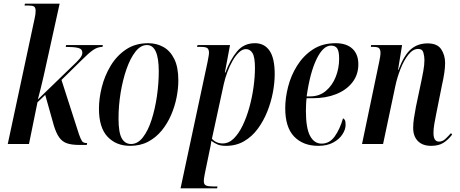

<svg xmlns="http://www.w3.org/2000/svg" viewBox="-20 -780 2490 1040"><path d="M408 5Q369 5 343.5 -3.5Q318 -12 301.5 -34.5Q285 -57 272 -99L225 -266L183 -226L137 0H22L168 -682Q173 -703 173 -721Q173 -739 164.5 -744.5Q156 -750 136 -750H113L115 -760H303L243 -488Q231 -433 216.5 -368.5Q202 -304 185 -241L372 -422Q395 -443 410.5 -461Q426 -479 426 -494Q426 -515 403 -520.5Q380 -526 336 -526L338 -536H537L535 -526Q510 -526 486.5 -510.5Q463 -495 425 -457L313 -347L408 -52Q418 -24 425 -14.5Q432 -5 452 -5L450 5Z M685 10Q609 10 562.5 -39.5Q516 -89 516 -191Q516 -247 531.5 -308.5Q547 -370 579.5 -424Q612 -478 662.5 -512Q713 -546 783 -546Q828 -546 865 -525.5Q902 -505 924 -460.5Q946 -416 946 -344Q946 -301 936.5 -252.5Q927 -204 907 -157.5Q887 -111 856 -73Q825 -35 782.5 -12.5Q740 10 685 10ZM690 0Q726 0 754 -36Q782 -72 801 -131Q820 -190 830 -259Q840 -328 840 -393Q840 -536 776 -536Q742 -536 714 -500.5Q686 -465 665.5 -406.5Q645 -348 633.5 -278Q622 -208 622 -138Q622 -62 639.5 -31Q657 0 690 0Z M1104 -443Q1107 -460 1109.5 -473Q1112 -486 1112 -494Q1112 -512 1103.5 -519Q1095 -526 1068 -526H1047L1050 -536H1226L1198 -387H1201Q1227 -457 1264 -501.5Q1301 -546 1361 -546Q1412 -546 1440 -505.5Q1468 -465 1468 -378Q1468 -332 1458 -279Q1448 -226 1427.5 -175Q1407 -124 1376 -82Q1345 -40 1302 -15Q1259 10 1204 10Q1177 10 1159.5 3Q1142 -4 1125 -17Q1123 -1 1120.5 11Q1118 23 1115 37L1089 163Q1086 178 1085 186.5Q1084 195 1084 201Q1084 219 1095.5 224.5Q1107 230 1135 230H1158L1156 240H958ZM1186 -3Q1219 -3 1246 -29.5Q1273 -56 1294.5 -100.5Q1316 -145 1331 -199.5Q1346 -254 1353.5 -309.5Q1361 -365 1361 -412Q1361 -470 1348 -492Q1335 -514 1312 -514Q1293 -514 1274.5 -496.5Q1256 -479 1240 -451Q1224 -423 1211.5 -389.5Q1199 -356 1192 -324L1128 -29Q1136 -18 1151.5 -10.5Q1167 -3 1186 -3Z M1704 10Q1622 10 1573.5 -40Q1525 -90 1525 -194Q1525 -249 1540.5 -310Q1556 -371 1589.5 -424.5Q1623 -478 1674.5 -512Q1726 -546 1798 -546Q1857 -546 1889 -516Q1921 -486 1921 -432Q1921 -375 1888.5 -333.5Q1856 -292 1800.5 -270Q1745 -248 1675 -248H1641Q1639 -240 1638 -216.5Q1637 -193 1637 -180Q1637 -86 1659.5 -44Q1682 -2 1722 -2Q1765 -2 1793 -41Q1821 -80 1838 -139Q1844 -137 1848 -129.5Q1852 -122 1852 -104Q1852 -79 1835 -52.5Q1818 -26 1785 -8Q1752 10 1704 10ZM1661 -258Q1710 -258 1745 -287.5Q1780 -317 1798.5 -363.5Q1817 -410 1817 -462Q1817 -501 1807 -517Q1797 -533 1773 -533Q1730 -533 1694.5 -459.5Q1659 -386 1641 -258Z M2315 10Q2269 10 2243.5 -16Q2218 -42 2218 -87Q2218 -110 2222 -138Q2226 -166 2233 -202L2263 -344Q2267 -362 2273 -395.5Q2279 -429 2279 -455Q2279 -474 2273.5 -494.5Q2268 -515 2245 -515Q2217 -515 2192.5 -484.5Q2168 -454 2149.5 -407Q2131 -360 2121 -312L2055 0H1941L2034 -445Q2037 -459 2039 -472Q2041 -485 2041 -494Q2041 -509 2034.5 -517.5Q2028 -526 2003 -526H1989L1990 -536H2158L2136 -401H2138Q2169 -482 2206 -513.5Q2243 -545 2296 -545Q2349 -545 2370 -513Q2391 -481 2391 -439Q2391 -413 2386 -381Q2381 -349 2374 -319L2343 -164Q2337 -135 2332.5 -108.5Q2328 -82 2328 -60Q2328 -13 2358 -13Q2377 -13 2392.5 -27.5Q2408 -42 2423 -59L2429 -51Q2408 -23 2382 -6.5Q2356 10 2315 10Z"/></svg>

Font: Noto Serif Display ExtraCondensed SemiBold
Style: Italic
Weight: 600
Width: 2
Italic angle: -12°
Designer: Monotype Design Team
Foundry: Monotype Imaging Inc.
Version: Version 2.009